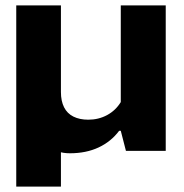

<svg xmlns="http://www.w3.org/2000/svg" viewBox="-20 -557 678 709"><path d="M40 132V-537H205V-217Q205 -184 216.5 -161Q228 -138 251 -126.5Q274 -115 306 -115Q344 -115 375.5 -132Q407 -149 426 -180V-537H592V0H445L426 -74H420Q390 -34 344 -12.5Q298 9 238 9Q214 9 195 2.5Q176 -4 163 -16L205 -62V132Z"/></svg>

Font: Hubot Sans
Style: Bold
Weight: 700
Designer: Deni Anggara
Foundry: GitHub, Inc., Subsidiary of Microsoft Corporation
Version: Version 2.000